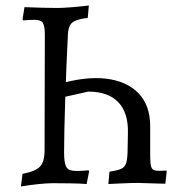

<svg xmlns="http://www.w3.org/2000/svg" viewBox="-20 -666 657 698"><path d="M56 12 62 -34Q109 -43 125.5 -60.5Q142 -78 142 -120L143 -540Q143 -572 135.5 -583Q128 -594 106 -594Q100 -594 89 -593.5Q78 -593 64 -592L62 -596L69 -640Q95 -639 130.5 -638Q166 -637 188 -637Q206 -637 238 -639.5Q270 -642 303 -646L299 -601Q258 -596 243.5 -584.5Q229 -573 227 -544Q224 -487 221.5 -424.5Q219 -362 217 -302Q215 -242 214 -192.5Q213 -143 213 -112Q213 -79 219 -63.5Q225 -48 244 -45.5Q263 -43 302 -47L304 -43L295 3Q270 1 233.5 0.5Q197 0 172 0Q150 0 117.5 3.5Q85 7 56 12ZM581 2 481 -1Q470 -1 453 -0.5Q436 0 416 1Q396 2 374 3L378 -42Q407 -46 421 -52.5Q435 -59 439.5 -76Q444 -93 444 -127L445 -182Q447 -256 410 -294.5Q373 -333 301 -333L189 -308V-359Q290 -389 365.5 -380Q441 -371 483.5 -327Q526 -283 526 -207V-98Q526 -72 529.5 -60Q533 -48 545.5 -46Q558 -44 585 -46L586 -42Z"/></svg>

Font: Alegreya
Style: Regular
Weight: 400
Designer: Juan Pablo del Peral
Foundry: Huerta Tipografica
Version: Version 2.009